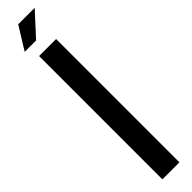

<svg xmlns="http://www.w3.org/2000/svg" viewBox="-306 -814 774 774"><g transform="rotate(-45 81.0 -426.5)"><path d="M64 -853 4 -756H69L158 -853ZM33 -703V0H130V-703Z"/></g></svg>

Font: Modon Arabic
Style: Bold
Weight: 700
Designer: Ahmedzaza
Foundry: Ahmedzaza
Version: Version 2.010